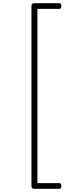

<svg xmlns="http://www.w3.org/2000/svg" viewBox="-20 -1095 465 1190"><path d="M360 -1057Q360 -1048 357 -1044Q354 -1040 349 -1040H212V40H349Q354 40 357 44Q360 48 360 58Q360 67 357 71Q354 75 349 75H194Q175 75 175 60V-1060Q175 -1075 194 -1075H349Q354 -1075 357 -1071Q360 -1067 360 -1057Z"/></svg>

Font: Playwrite NG Modern Thin
Style: Regular
Weight: 250
Designer: Veronika Burian, José Scaglione
Foundry: TypeTogether
Version: Version 1.002